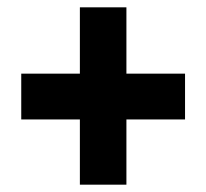

<svg xmlns="http://www.w3.org/2000/svg" viewBox="-20 -616 563 524"><path d="M325 -415H485V-290H325V-112H198V-290H38V-415H198V-596H325Z"/></svg>

Font: Noto Sans Bengali Condensed ExtraBold
Style: Regular
Weight: 800
Width: 3
Designer: Joana Ranito - Universal Thirst; Jelle Bosma - Monotype Design Team
Foundry: Universal Thirst ehf.
Version: Version 3.000; ttfautohint (v1.8.4.7-5d5b)